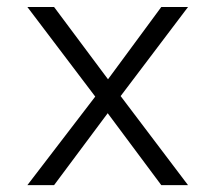

<svg xmlns="http://www.w3.org/2000/svg" viewBox="-20 -538 626 558"><path d="M59.6 0H137.2L293 -209L448.7 0H526.4L330.6 -258.8L526.4 -517.6H448.7L293.9 -307.6L137.2 -517.6H59.6L256.8 -257.3Z"/></svg>

Font: Cascadia Mono Light
Style: Regular
Weight: 300
Monospace: yes
Designer: Aaron Bell
Foundry: Saja Typeworks
Version: Version 2404.023